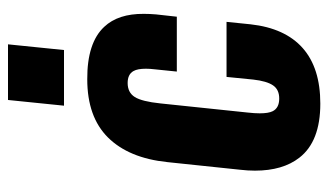

<svg xmlns="http://www.w3.org/2000/svg" viewBox="-194 -637 840 492"><g transform="rotate(-90 226.0 -391.0)"><path d="M201.2 -647 215.8 -790.5H358.4L343.8 -647ZM206.5 9.8Q109.4 9.8 67.9 -43.9Q34.7 -86.4 34.7 -157.7Q34.7 -176.3 37.1 -196.3L56.6 -382.3Q66.9 -481 119.6 -534.2Q172.4 -587.4 269 -587.4Q362.3 -587.9 403.3 -543.9Q437 -508.3 436.5 -442.4Q436.5 -427.7 435.1 -411.1L429.2 -357.9H288.6L294.4 -414.6Q295.9 -427.2 295.9 -437Q295.9 -458.5 290 -468.8Q281.7 -483.9 259.3 -483.9Q234.9 -483.9 223.4 -465.6Q211.9 -447.3 207 -399.9L183.6 -176.3Q181.6 -158.7 181.6 -145.5Q181.6 -123 187 -112.3Q195.3 -95.7 218.8 -95.5Q242.2 -95.2 253.2 -111.3Q264.2 -127.4 268.1 -162.1L274.9 -230.5H416L409.7 -168.9Q399.9 -80.6 348.9 -35.4Q297.9 9.8 206.5 9.8Z"/></g></svg>

Font: Oswald
Style: Demi-Bold
Weight: 600
Designer: Vernon Adams
Foundry: Vernon Adams
Version: 3.0; ttfautohint (v0.94.23-7a4d-dirty) -l 8 -r 50 -G 200 -x 